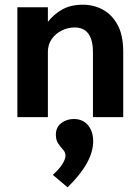

<svg xmlns="http://www.w3.org/2000/svg" viewBox="-20 -499 590 818"><path d="M54 0V-468H184V-406Q210 -439 246 -459Q282 -479 333 -479Q379 -479 418 -458Q457 -437 481 -393Q505 -349 505 -278V0H376V-276Q376 -382 298 -382Q270 -382 244 -369.5Q218 -357 201 -333.5Q184 -310 184 -278V0ZM268 299 205 246Q232 222 245.5 200.5Q259 179 259 164Q259 150 248.5 138.5Q238 127 228 112.5Q218 98 218 75Q218 43 241 25.5Q264 8 294 8Q333 8 355 34.5Q377 61 377 103Q377 193 268 299Z"/></svg>

Font: Inconsolata SemiExpanded ExtraBold
Style: Regular
Weight: 800
Width: 6
Monospace: yes
Designer: Raph Levien, Cyreal, Brenton Simpson
Foundry: Raph Levien, Cyreal, Google
Version: Version 3.001; ttfautohint (v1.8.2.53-6de2)